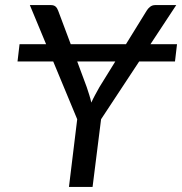

<svg xmlns="http://www.w3.org/2000/svg" viewBox="-20 -736 717 756"><path d="M434 -494H284L321.5 -393Q327 -376 331.8 -361.2Q336.5 -346.5 339.5 -332Q346 -346.5 354 -361.2Q362 -376 371.5 -393ZM528 -494 378 -266.5 344.5 0H251.5L284 -266.5L189.5 -494H49L57 -562H161.5L97.5 -716H180Q192.5 -716 199 -710Q205.5 -704 209 -694L258.5 -562H476L557.5 -694Q562.5 -702.5 571 -709.2Q579.5 -716 591.5 -716H674L572.5 -562H677L669 -494Z"/></svg>

Font: Lato 2
Style: Italic
Weight: 400
Italic angle: -7°
Designer: Lukasz Dziedzic with Adam Twardoch and Botio Nikoltchev
Foundry: tyPoland Lukasz Dziedzic
Version: Version 2.015; 2015-08-06; http://www.latofonts.com/